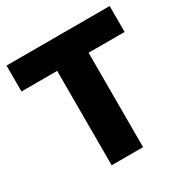

<svg xmlns="http://www.w3.org/2000/svg" viewBox="-161 -835 937 969"><g transform="rotate(-30 307.0 -350.5)"><path d="M7 -701H608V-550H398V0H215V-550H7Z"/></g></svg>

Font: Montserrat arm2
Style: Bold
Weight: 700
Designer: Julieta Ulanovsky
Foundry: Julieta Ulanovsky
Version: Version 6.000